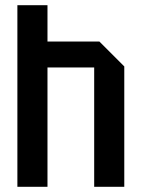

<svg xmlns="http://www.w3.org/2000/svg" viewBox="-20 -720 546 740"><path d="M47 0V-700H163V-560H363L459 -464V0H343V-460H163V0Z"/></svg>

Font: Tektur SemiCondensed Medium
Style: Regular
Weight: 500
Width: 4
Designer: Adam Jagosz
Foundry: Adam Jagosz
Version: Version 1.005;gftools[0.9.30]